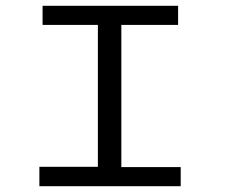

<svg xmlns="http://www.w3.org/2000/svg" viewBox="-20 -643 790 663"><path d="M116 0V-67H318V-557H127V-623H595V-557H399V-66H604V0Z"/></svg>

Font: Inconsolata ExtraExpanded
Style: Regular
Weight: 400
Width: 8
Monospace: yes
Designer: Raph Levien, Cyreal, Brenton Simpson
Foundry: Raph Levien, Cyreal, Google
Version: Version 3.000; ttfautohint (v1.8.2.53-6de2)